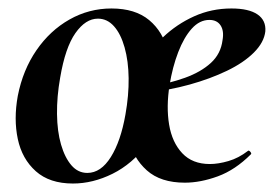

<svg xmlns="http://www.w3.org/2000/svg" viewBox="-20 -419 647 453"><path d="M152 14Q97 14 64.5 -15Q32 -44 22 -91Q12 -138 22 -193Q34 -254 66 -300.5Q98 -347 144 -373Q190 -399 243 -399Q299 -399 332 -371.5Q365 -344 376 -297.5Q387 -251 375 -193Q362 -125 327 -78.5Q292 -32 245.5 -9Q199 14 152 14ZM186 -11Q218 -11 241.5 -48.5Q265 -86 276 -149Q284 -194 283.5 -234.5Q283 -275 274 -307Q265 -339 249 -357Q233 -375 211 -375Q182 -375 158 -341Q134 -307 122 -236Q114 -191 114.5 -150Q115 -109 124 -78Q133 -47 148.5 -29Q164 -11 186 -11ZM416 12Q359 12 326.5 -17Q294 -46 284 -91Q274 -136 283 -185Q291 -224 312 -262.5Q333 -301 365 -331.5Q397 -362 438 -380.5Q479 -399 526 -399Q567 -399 587.5 -385Q608 -371 606 -345Q603 -319 579 -295Q555 -271 515.5 -252Q476 -233 427.5 -219.5Q379 -206 329 -201L331 -214Q379 -222 416.5 -235.5Q454 -249 477.5 -270.5Q501 -292 505 -324Q509 -346 500.5 -359Q492 -372 474 -372Q451 -372 432.5 -351.5Q414 -331 400.5 -296Q387 -261 380 -218Q372 -167 379 -125Q386 -83 410 -57.5Q434 -32 475 -32Q495 -32 519 -39Q543 -46 565 -63Q567 -65 570.5 -61Q574 -57 572 -55Q535 -18 494 -3Q453 12 416 12Z"/></svg>

Font: Cormorant Infant Light
Style: Italic
Weight: 300
Italic angle: -10°
Designer: Christian Thalmann (Catharsis Fonts)
Foundry: Catharsis Fonts
Version: Version 4.001